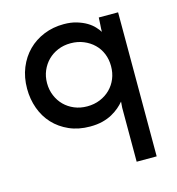

<svg xmlns="http://www.w3.org/2000/svg" viewBox="-97 -513 733 797"><g transform="rotate(-15 269.5 -114.0)"><path d="M32 -209Q32 -258 48.5 -298.5Q65 -339 94 -368Q123 -397 162.5 -413Q202 -429 248 -429Q279 -429 303.5 -421.5Q328 -414 345.5 -403.5Q363 -393 375 -380Q387 -367 393 -357Q393 -371 394.5 -388.5Q396 -406 396 -418H479V201H393V-31Q393 -37 394 -44.5Q395 -52 395 -57Q385 -45 371.5 -33.5Q358 -22 340 -12Q322 -2 298.5 4Q275 10 245 10Q195 10 155.5 -7.5Q116 -25 88.5 -54.5Q61 -84 46.5 -124Q32 -164 32 -209ZM128.5 -263.5Q118 -239 118 -210Q118 -181 128.5 -156Q139 -131 157 -113Q175 -95 200 -84.5Q225 -74 255 -74Q285 -74 310.5 -84.5Q336 -95 354.5 -113.5Q373 -132 383 -156.5Q393 -181 393 -210Q393 -239 383 -263.5Q373 -288 354.5 -306Q336 -324 310.5 -334.5Q285 -345 255 -345Q225 -345 200 -334.5Q175 -324 157 -306Q139 -288 128.5 -263.5Z"/></g></svg>

Font: JosefinSans
Style: SemiBold
Weight: 600
Designer: Santiago Orozco
Foundry: Typemade
Version: Version 1.0 ; ttfautohint (v1.3)